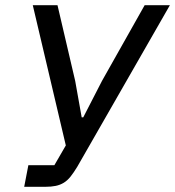

<svg xmlns="http://www.w3.org/2000/svg" viewBox="-20 -718 673 738"><path d="M89 -83H189L233 -159L106 -698H201L269 -407L294 -267H300L372 -407L536 -698H633L277 -77Q263 -54 251 -39Q239 -24 225 -15.5Q211 -7 194 -3.5Q177 0 155 0H73Z"/></svg>

Font: IBM Plex Sans Text
Style: Italic
Weight: 450
Italic angle: -11°
Designer: Mike Abbink, Paul van der Laan, Pieter van Rosmalen
Foundry: Bold Monday
Version: Version 3.005